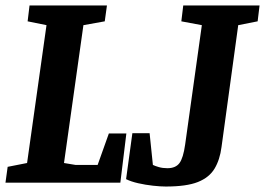

<svg xmlns="http://www.w3.org/2000/svg" viewBox="-25 -668 969 702"><path d="M-5 0 3 -58 74 -72 145 -576 76 -590 83 -648H366L358 -590L280 -576L209 -72L251 -65H332L373 -180H437L415 0ZM581 14Q562 14 534.5 11Q507 8 480.5 2Q454 -4 436 -13L459 -181H522L534 -65Q542 -61 556 -57Q570 -53 587 -53Q617 -53 631 -71.5Q645 -90 652 -140L713 -576L638 -590L645 -648H924L917 -590L846 -576L785 -131Q779 -84 759.5 -51.5Q740 -19 698.5 -2.5Q657 14 581 14Z"/></svg>

Font: Faustina
Style: Bold Italic
Weight: 700
Italic angle: -8°
Designer: Alfonso Garcia
Foundry: http://www.omnibus-type.com
Version: Version 1.200